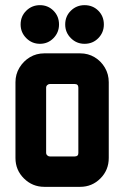

<svg xmlns="http://www.w3.org/2000/svg" viewBox="-20 -725 483 745"><path d="M383 -630Q383 -599 361.5 -577Q340 -555 308 -555Q277 -555 255 -577Q233 -599 233 -630Q233 -662 255 -683.5Q277 -705 308 -705Q340 -705 361.5 -683.5Q383 -662 383 -630ZM209 -630Q209 -599 187.5 -577Q166 -555 135 -555Q104 -555 82 -577Q60 -599 60 -630Q60 -662 82 -683.5Q104 -705 135 -705Q166 -705 187.5 -683.5Q209 -662 209 -630ZM402 -112Q402 -65 369.5 -32.5Q337 0 291 0H152Q106 0 73 -32.5Q40 -65 40 -112V-406Q40 -437 55.5 -462.5Q71 -488 96 -503Q121 -518 152 -518H291Q322 -518 347 -503Q372 -488 387 -462.5Q402 -437 402 -406ZM284 -131V-385Q284 -399 270 -399H173Q168 -399 163.5 -395Q159 -391 159 -385V-131Q159 -126 163.5 -122Q168 -118 173 -118H270Q284 -118 284 -131Z"/></svg>

Font: Monomaniac One
Style: Regular
Weight: 400
Version: Version 1.000; ttfautohint (v1.8.3)